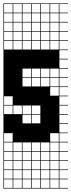

<svg xmlns="http://www.w3.org/2000/svg" viewBox="-20 -827 415 1115"><path d="M271.4 -803.6V-753.6H321.4V-803.6ZM164.3 -700H214.3V-750H164.3ZM217.9 -700H267.9V-750H217.9ZM271.4 -700H321.4V-750H271.4ZM110.7 -700H160.7V-750H110.7ZM57.1 -700H107.1V-750H57.1ZM3.6 -700H53.6V-750H3.6ZM217.9 -646.4H267.9V-696.4H217.9ZM271.4 -646.4H321.4V-696.4H271.4ZM164.3 -646.4H214.3V-696.4H164.3ZM110.7 -646.4H160.7V-696.4H110.7ZM57.1 -646.4H107.1V-696.4H57.1ZM3.6 -646.4H53.6V-696.4H3.6ZM271.4 -592.9H321.4V-642.9H271.4ZM217.9 -592.9H267.9V-642.9H217.9ZM164.3 -592.9H214.3V-642.9H164.3ZM110.7 -592.9H160.7V-642.9H110.7ZM57.1 -592.9H107.1V-642.9H57.1ZM3.6 -592.9H53.6V-642.9H3.6ZM271.4 -539.3H321.4V-589.3H271.4ZM217.9 -539.3H267.9V-589.3H217.9ZM164.3 -539.3H214.3V-589.3H164.3ZM110.7 -539.3H160.7V-589.3H110.7ZM57.1 -539.3H107.1V-589.3H57.1ZM3.6 -539.3H53.6V-589.3H3.6ZM164.3 -378.6H214.3V-428.6H164.3ZM271.4 -378.6H321.4V-428.6H271.4ZM217.9 -378.6H267.9V-428.6H217.9ZM110.7 -378.6H160.7V-428.6H110.7ZM110.7 -325H160.7V-375H110.7ZM217.9 -325H267.9V-375H217.9ZM271.4 -325H321.4V-375H271.4ZM164.3 -325H214.3V-375H164.3ZM271.4 -271.4H321.4V-321.4H271.4ZM3.6 -217.9H53.6V-267.9H3.6ZM57.1 -164.3H107.1V-214.3H57.1ZM164.3 -164.3H214.3V-214.3H164.3ZM110.7 -164.3H160.7V-214.3H110.7ZM3.6 -164.3H53.6V-214.3H3.6ZM110.7 -110.7H160.7V-160.7H110.7ZM164.3 -110.7H214.3V-160.7H164.3ZM3.6 -3.6H53.6V-53.6H3.6ZM271.4 -3.6H321.4V-53.6H271.4ZM3.6 50H53.6V0H3.6ZM164.3 50H214.3V0H164.3ZM217.9 50H267.9V0H217.9ZM110.7 50H160.7V0H110.7ZM271.4 50H321.4V0H271.4ZM57.1 50H107.1V0H57.1ZM3.6 103.6H53.6V53.6H3.6ZM164.3 103.6H214.3V53.6H164.3ZM217.9 103.6H267.9V53.6H217.9ZM110.7 103.6H160.7V53.6H110.7ZM57.1 103.6H107.1V53.6H57.1ZM271.4 103.6H321.4V53.6H271.4ZM57.1 210.7H107.1V160.7H57.1ZM110.7 210.7H160.7V160.7H110.7ZM164.3 210.7H214.3V160.7H164.3ZM3.6 210.7H53.6V160.7H3.6ZM217.9 210.7H267.9V160.7H217.9ZM271.4 210.7H321.4V160.7H271.4ZM110.7 264.3H160.7V214.3H110.7ZM164.3 264.3H214.3V214.3H164.3ZM217.9 264.3H267.9V214.3H217.9ZM3.6 264.3H53.6V214.3H3.6ZM271.4 264.3H321.4V214.3H271.4ZM57.1 264.3H107.1V214.3H57.1ZM217.9 -803.6V-753.6H267.9V-803.6ZM164.3 -803.6V-753.6H214.3V-803.6ZM110.7 -803.6V-753.6H160.7V-803.6ZM57.1 -803.6V-753.6H107.1V-803.6ZM3.6 -803.6V-753.6H53.6V-803.6ZM0 267.9V-807.1H375V-803.6H325V-753.6H375V-750H325V-700H375V-696.4H325V-646.4H375V-642.9H325V-592.9H375V-589.3H325V-539.3H375V-535.7H325V-485.7H375V-482.1H325V-432.1H375V-428.6H325V-378.6H375V-375H325V-325H375V-321.4H325V-271.4H375V-267.9H325V-217.9H375V-214.3H325V-164.3H375V-160.7H325V-110.7H375V-107.1H325V-57.1H375V-53.6H325V-3.6H375V0H325V50H375V53.6H325V103.6H375V107.1H325V157.1H375V160.7H325V210.7H375V214.3H325V264.3H375V267.9ZM53.6 157.1V107.1H3.6V157.1ZM107.1 157.1V107.1H57.1V157.1ZM160.7 157.1V107.1H110.7V157.1ZM321.4 157.1V107.1H164.3V157.1H214.3V107.1H217.9V157.1H267.9V107.1H271.4V157.1Z"/></svg>

Font: Jersey 10 Charted
Style: Regular
Weight: 400
Designer: Sarah Cadigan-Fried
Version: Version 1.000; ttfautohint (v1.8.4.7-5d5b)